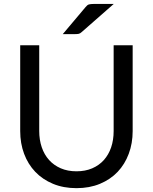

<svg xmlns="http://www.w3.org/2000/svg" viewBox="-20 -946 776 974"><path d="M556.5 -281V-716.5H653V-281Q653 -219 633.2 -166Q613.5 -113 576.8 -74.2Q540 -35.5 487 -13.5Q434 8.5 368 8.5Q302 8.5 249 -13.5Q196 -35.5 159 -74.2Q122 -113 102.2 -166Q82.5 -219 82.5 -281V-716.5H179V-281.5Q179 -236.5 191.8 -199Q204.5 -161.5 228.8 -134.5Q253 -107.5 288.2 -92.2Q323.5 -77 368 -77Q412.5 -77 447.5 -92Q482.5 -107 506.8 -134Q531 -161 543.8 -198.5Q556.5 -236 556.5 -281ZM557 -926 394 -783Q386.5 -776 379.5 -774.5Q372.5 -773 362.5 -773H298.5L414 -910Q422.5 -921 431.2 -923.5Q440 -926 456.5 -926Z"/></svg>

Font: Lato
Style: Regular
Weight: 400
Designer: Lukasz Dziedzic with Adam Twardoch and Botio Nikoltchev
Foundry: tyPoland Lukasz Dziedzic
Version: Version 2.010; 2014-09-01; http://www.latofonts.com/; ttfaut